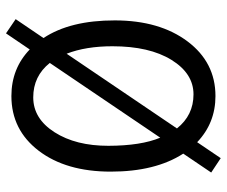

<svg xmlns="http://www.w3.org/2000/svg" viewBox="-78 -648 756 640"><g transform="rotate(-90 300.0 -328.0)"><path d="M299.8 12.2Q210 12.2 146 -48.8L92.8 29.8L44.9 -2L107.9 -95.2Q47.9 -188 47.9 -336.9Q47.9 -485.8 117.4 -576.9Q187 -668 299.8 -668Q391.6 -668 455.1 -606.9L508.8 -686L556.2 -653.8L493.2 -561Q552.2 -472.2 552 -323Q551.8 -173.8 481.9 -80.8Q412.1 12.2 299.8 12.2ZM161.1 -171.9 410.2 -540Q366.2 -595.2 295.4 -595.2Q224.6 -595.2 179.2 -524.2Q133.8 -453.1 134 -344.5Q134.3 -235.8 161.1 -171.9ZM465.8 -331.1Q465.8 -419.9 440.9 -483.9L191.9 -116.2Q235.8 -61 305.4 -61Q375 -61 420.4 -134.5Q465.8 -208 465.8 -331.1Z"/></g></svg>

Font: SourceCodePro-Regular
Style: Regular
Weight: 400
Monospace: yes
Designer: Paul D. Hunt
Foundry: Adobe Systems Incorporated
Version: Version 1.009;PS 1.000;hotconv 1.0.70;makeotf.lib2.5.5900